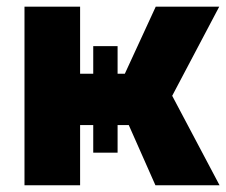

<svg xmlns="http://www.w3.org/2000/svg" viewBox="-20 -550 672 570"><path d="M52.7 -530.3H217.8V-331.1H256.8V-413.1H329.1V-331.1H350.6L442.4 -530.3H630.9L491.2 -265.6L631.8 0H441.4L362.3 -178.7H329.1V-96.7H256.8V-178.7H217.8V0H52.7Z"/></svg>

Font: Pretendard JP ExtraBold
Style: Regular
Weight: 800
Designer: Base glyphs from Inter by Rasmus Andersson; Hangeul glyphs from Noto Sans CJK(Source Han Sans) by Jang Soo-young and Kan
Foundry: Kil Hyung-jin
Version: Version 1.309